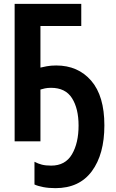

<svg xmlns="http://www.w3.org/2000/svg" viewBox="-20 -734 603 997"><path d="M268 243Q233 243 204.5 237.5Q176 232 159 224V106Q178 116 197.5 121Q217 126 246 126Q319 126 353.5 67.5Q388 9 388 -82Q388 -170 354 -224Q320 -278 245 -278Q227 -278 213 -275Q199 -272 190 -269V0H56V-714H402V-599H190V-383Q201 -386 223 -390Q245 -394 272 -394Q385 -394 453.5 -315Q522 -236 522 -83Q522 67 457 155Q392 243 268 243Z"/></svg>

Font: Noto Sans Mono SemiCondensed
Style: Bold
Weight: 700
Width: 4
Designer: Monotype Design Team
Foundry: Monotype Imaging Inc.
Version: Version 2.014